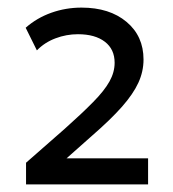

<svg xmlns="http://www.w3.org/2000/svg" viewBox="-20 -846 456 505"><path d="M48.5 -361V-418L150 -507Q196 -548 225.2 -577.8Q254.5 -607.5 268 -631.8Q281.5 -656 281.5 -681Q281.5 -716.5 255.8 -736.2Q230 -756 185 -756Q154.5 -756 126 -745.2Q97.5 -734.5 77 -713.5L47.5 -773Q77 -799 115 -812.5Q153 -826 194.5 -826Q268 -826 312.8 -788.5Q357.5 -751 357.5 -689.5Q357.5 -658 344 -628.5Q330.5 -599 300.8 -565.2Q271 -531.5 221.5 -488.5L155 -429.5H369.5V-361Z"/></svg>

Font: Geologica Cursive
Style: Regular
Weight: 400
Designer: Sindre Bremnes, Frode Helland
Foundry: Monokrom Skriftforlag AS
Version: Version 1.010;gftools[0.9.28]